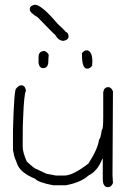

<svg xmlns="http://www.w3.org/2000/svg" viewBox="-20 -809 528 810"><path d="M435.1 -19.5Q413.6 -19.5 413.6 -54.7V-138.7H411.6Q390.6 -85.9 353 -68.4Q321.3 -39.1 257.3 -27.3H204.6Q140.6 -39.6 128.4 -54.7Q68.8 -79.1 54.2 -113.3Q38.6 -150.4 38.6 -158.2L34.7 -175.8V-259.8Q39.6 -435.5 48.3 -435.5Q59.1 -449.2 69.8 -449.2Q85.4 -449.2 89.4 -427.7V-425.8Q81.5 -414.1 77.6 -312.5Q75.7 -290.5 75.7 -191.4Q75.7 -166 93.3 -127Q127.4 -95.7 134.3 -95.7L175.3 -76.2L216.3 -68.4H251.5Q287.6 -68.4 353 -119.1Q393.6 -181.6 397.9 -220.7Q403.3 -220.7 409.7 -261.7Q415.5 -261.7 415.5 -314.5V-419.9Q418.9 -441.4 437 -441.4Q449.2 -441.4 456.5 -423.8Q454.6 -175.8 454.6 -70.3Q454.6 -60.1 456.5 -37.1Q450.2 -19.5 435.1 -19.5ZM162.1 -521.5Q146.5 -521.5 142.6 -543V-568.4Q142.6 -593.8 168 -593.8Q178.2 -590.8 185.5 -578.1Q183.6 -554.7 183.6 -543Q180.2 -521.5 162.1 -521.5ZM348.6 -519.5 343.8 -520Q325.7 -523.9 325.7 -581.1V-584Q334 -596.7 345.7 -596.7L350.6 -596.2Q369.6 -587.9 369.6 -550.8Q369.6 -542.5 368.7 -532.2Q360.4 -519.5 348.6 -519.5ZM127 -789.1Q155.3 -789.1 222.7 -709Q257.8 -676.3 257.8 -673.8Q266.6 -673.8 269.5 -656.2Q269.5 -640.6 248 -636.7Q226.6 -636.7 212.9 -662.1Q210.4 -662.1 138.7 -736.3Q105.5 -755.4 105.5 -769.5Q105.5 -785.2 127 -789.1Z"/></svg>

Font: CEF Fonts CJK
Style: Regular
Weight: 400
Designer: PartyBoss (派对大魔王)
Version: Release 2.25